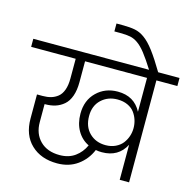

<svg xmlns="http://www.w3.org/2000/svg" viewBox="-163 -1111 1253 1248"><g transform="rotate(15 463.0 -487.0)"><path d="M603 -193.8Q640.1 -193.8 669.4 -207.8Q698.7 -221.7 716.1 -244.1Q733.4 -266.6 742.2 -293Q751 -319.3 751 -347.2Q751 -375.5 742.9 -401.4Q734.9 -427.2 718.3 -450.2Q701.7 -473.1 671.9 -487.1Q642.1 -501 603 -501Q538.6 -501 494.9 -460.2Q451.2 -419.4 451.2 -350.1Q451.2 -277.8 494.1 -235.8Q537.1 -193.8 603 -193.8ZM-28.8 -686V-740.2H955.1V-686H814V0H751V-235.8Q702.6 -143.1 591.8 -143.1Q568.4 -143.1 550.8 -147Q522.9 -80.1 465.8 -39.1Q408.7 2 329.1 2Q220.2 2 154.1 -61Q87.9 -124 87.9 -234.9V-397H126Q157.2 -397 181.6 -404.1Q206.1 -411.1 227.1 -427.7Q248 -444.3 259.5 -476.1Q271 -507.8 271 -553.2V-686ZM151.9 -228Q151.9 -149.4 200 -101.8Q248 -54.2 331.1 -54.2Q392.1 -54.2 434.1 -84.7Q476.1 -115.2 498 -164.1Q449.2 -187.5 421.1 -236.1Q393.1 -284.7 393.1 -350.1Q393.1 -439.9 450 -495.4Q506.8 -550.8 591.8 -550.8Q702.6 -550.8 751 -458V-686H334V-545.9Q334 -491.2 320.1 -451.9Q306.2 -412.6 280.5 -390.6Q254.9 -368.7 224.1 -358.9Q193.4 -349.1 154.8 -349.1H151.9Z M752.9 -735.8Q710.4 -803.2 681.4 -840.1Q652.3 -877 626 -895Q601.6 -912.1 575.2 -917.5Q548.8 -922.9 505.9 -922.9H467.8V-976.1H504.9Q558.6 -976.1 592.3 -969.5Q626 -962.9 656.7 -940.9Q690.9 -917 727.5 -868.4Q764.2 -819.8 814 -735.8Z"/></g></svg>

Font: PoppinsZ Light
Style: Regular
Weight: 300
Designer: Ninad Kale (Devanagari), Jonny Pinhorn (Latin)
Foundry: Indian Type Foundry
Version: Version 3.002;FEAKit 1.0